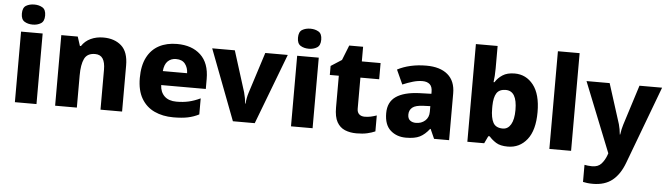

<svg xmlns="http://www.w3.org/2000/svg" viewBox="-56 -1007 5172 1488"><g transform="rotate(5 2530.0 -263.5)"><path d="M158 -767Q194 -767 221 -751Q248 -735 248 -689Q248 -644 221 -627.5Q194 -611 158 -611Q120 -611 93.5 -627.5Q67 -644 67 -689Q67 -735 93.5 -751Q120 -767 158 -767ZM241 -549V0H73V-549Z M713 -559Q800 -559 853.5 -511.5Q907 -464 907 -358V0H739V-311Q739 -368 720 -397Q701 -426 660 -426Q599 -426 577 -380.5Q555 -335 555 -250V0H386V-549H514L537 -478H545Q571 -518 615 -538.5Q659 -559 713 -559Z M1286 -559Q1402 -559 1470 -495.5Q1538 -432 1538 -309V-231H1191Q1193 -177 1226 -145Q1259 -113 1320 -113Q1372 -113 1415.5 -123Q1459 -133 1505 -155V-30Q1464 -9 1418.5 0.5Q1373 10 1306 10Q1223 10 1158.5 -20Q1094 -50 1057.5 -112.5Q1021 -175 1021 -271Q1021 -368 1054 -432Q1087 -496 1146.5 -527.5Q1206 -559 1286 -559ZM1289 -442Q1250 -442 1224.5 -417.5Q1199 -393 1194 -340H1383Q1382 -383 1359 -412.5Q1336 -442 1289 -442Z M1769 0 1560 -549H1736L1836 -231Q1841 -214 1845.5 -189.5Q1850 -165 1851 -145H1855Q1856 -166 1860.5 -189Q1865 -212 1871 -230L1973 -549H2148L1939 0Z M2306 -767Q2342 -767 2369 -751Q2396 -735 2396 -689Q2396 -644 2369 -627.5Q2342 -611 2306 -611Q2268 -611 2241.5 -627.5Q2215 -644 2215 -689Q2215 -735 2241.5 -751Q2268 -767 2306 -767ZM2389 -549V0H2221V-549Z M2783 -124Q2808 -124 2830.5 -129Q2853 -134 2876 -142V-18Q2849 -6 2814 2Q2779 10 2731 10Q2680 10 2640.5 -6.5Q2601 -23 2578.5 -63Q2556 -103 2556 -176V-423H2486V-493L2570 -547L2616 -663H2724V-549H2870V-423H2724V-182Q2724 -153 2740 -138.5Q2756 -124 2783 -124Z M3226 -560Q3333 -560 3392 -510Q3451 -460 3451 -364V0H3334L3301 -74H3297Q3262 -29 3223 -9.5Q3184 10 3116 10Q3043 10 2995 -33Q2947 -76 2947 -166Q2947 -253 3008.5 -295.5Q3070 -338 3189 -343L3283 -346V-362Q3283 -402 3262.5 -420Q3242 -438 3206 -438Q3170 -438 3131 -426.5Q3092 -415 3052 -398L3001 -510Q3046 -534 3103 -547Q3160 -560 3226 -560ZM3232 -248Q3169 -246 3144 -225.5Q3119 -205 3119 -170Q3119 -139 3137 -125Q3155 -111 3183 -111Q3225 -111 3254 -136.5Q3283 -162 3283 -206V-250Z M3762 -585Q3762 -555 3760 -526.5Q3758 -498 3755 -478H3762Q3783 -512 3819 -535.5Q3855 -559 3913 -559Q4002 -559 4058.5 -487Q4115 -415 4115 -276Q4115 -135 4057.5 -62.5Q4000 10 3908 10Q3849 10 3816 -11Q3783 -32 3762 -57H3751L3724 0H3593V-760H3762ZM3855 -426Q3805 -426 3784 -393.5Q3763 -361 3762 -294V-273Q3762 -201 3782.5 -163.5Q3803 -126 3857 -126Q3897 -126 3920 -165Q3943 -204 3943 -278Q3943 -426 3855 -426Z M4400 0H4231V-760H4400Z M4472 -549H4652L4751 -238Q4756 -221 4759.5 -200.5Q4763 -180 4765 -159H4768Q4771 -182 4775.5 -201.5Q4780 -221 4785 -237L4884 -549H5060L4834 54Q4800 146 4741.5 193Q4683 240 4590 240Q4564 240 4545.5 237.5Q4527 235 4513 232V99Q4524 101 4539.5 103Q4555 105 4572 105Q4619 105 4644 77Q4669 49 4683 11L4689 -6Z"/></g></svg>

Font: Noto Sans ExtraBold
Style: Regular
Weight: 800
Designer: Monotype Design Team
Foundry: Monotype Imaging Inc.
Version: Version 2.007